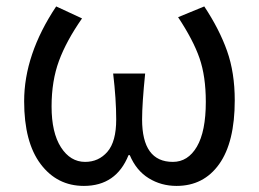

<svg xmlns="http://www.w3.org/2000/svg" viewBox="-20 -577 821 609"><path d="M246.1 12.7Q161.1 12.7 108.9 -56.6Q56.6 -126 56.6 -255.9Q56.6 -404.3 158.2 -556.6L240.2 -518.6Q190.4 -447.3 167 -383.8Q143.6 -320.3 143.6 -239.3Q143.6 -156.2 173.3 -109.9Q203.1 -63.5 250 -63.5Q293 -63.5 320.8 -95.7Q348.6 -127.9 348.6 -198.2Q348.6 -261.7 338.9 -343.8H440.4Q430.7 -248 430.7 -198.2Q430.7 -63.5 528.3 -63.5Q576.2 -63.5 604.5 -111.8Q632.8 -160.2 632.8 -253.9Q632.8 -335 612.8 -392.6Q592.8 -450.2 544.9 -522.5L627.9 -556.6Q675.8 -484.4 700.2 -415.5Q724.6 -346.7 724.6 -258.8Q724.6 -126 675.3 -56.6Q626 12.7 540 12.7Q491.2 12.7 451.7 -11.7Q412.1 -36.1 391.6 -85H387.7Q348.6 12.7 246.1 12.7Z"/></svg>

Font: GenYoGothic TW TTF Regular
Style: Regular
Weight: 400
Version: Version 1.300